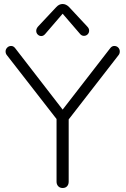

<svg xmlns="http://www.w3.org/2000/svg" viewBox="-20 -940 631 965"><path d="M575.2 -662.1 325.2 -339.8V-26.9Q325.2 -12.7 317.1 -3.9Q309.1 4.9 294.9 4.9Q280.8 4.9 272.5 -4.2Q264.2 -13.2 264.2 -26.9V-341.8L15.1 -662.1Q8.3 -669.9 8.1 -680.9Q7.8 -691.9 15.9 -700.4Q23.9 -709 36.1 -709Q48.3 -709 57.1 -696.8L294.9 -389.2L533.2 -696.8Q542 -709 554.2 -709Q566.4 -709 574.2 -700.9Q582 -692.9 582 -681.4Q582 -669.9 575.2 -662.1ZM170.9 -806.2 263.2 -904.8Q277.3 -919.9 294.7 -919.9Q312 -919.9 327.1 -904.8L418.9 -806.2Q427.7 -797.4 428 -786.4Q428.2 -775.4 420.7 -767.6Q413.1 -759.8 401.9 -759.8Q390.6 -759.8 382.8 -769L294.9 -871.1L207 -769Q198.2 -758.8 187.7 -758.8Q177.2 -758.8 169.7 -766.4Q162.1 -773.9 162.1 -784.9Q162.1 -795.9 170.9 -806.2Z"/></svg>

Font: Nunito-Light
Style: Regular
Weight: 300
Designer: Vernon Adams
Foundry: newtypography
Version: Version 3.000